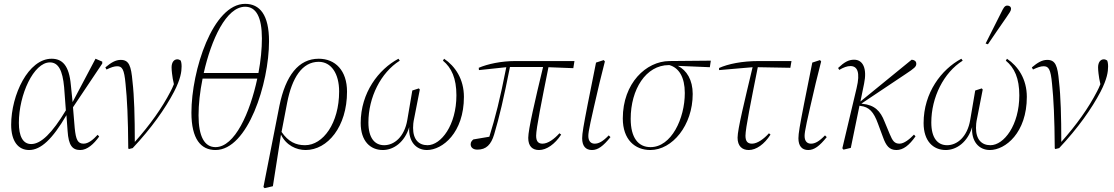

<svg xmlns="http://www.w3.org/2000/svg" viewBox="-20 -767 5784 997"><path d="M78 -129C78 -276 155 -443 239 -443C283 -443 305 -402 313 -314L322 -194C251 -76 193 -19 142 -19C98 -19 78 -61 78 -129ZM131 12C192 12 252 -44 325 -169L331 -87C336 -11 356 12 397 12C433 12 467 -19 495 -58L487 -67C464 -42 439 -21 414 -21C384 -21 374 -41 368 -102L359 -210L511 -437V-447L476 -462L357 -237L348 -325C339 -428 303 -462 248 -462C127 -462 38 -274 38 -119C38 -33 75 12 131 12Z M646 3 649 7 669 2C766 -101 838 -203 884 -291C918 -357 923 -395 923 -422C923 -436 921 -447 918 -453C914 -456 907 -459 901 -459C883 -459 871 -443 871 -417C871 -399 875 -371 877 -359L883 -330C877 -315 872 -304 865 -291C821 -206 760 -120 680 -30C680 -160 677 -268 668 -344C661 -425 650 -456 607 -456C580 -456 557 -442 527 -417L533 -406C556 -417 573 -423 588 -423C614 -423 625 -409 632 -331C640 -254 645 -155 646 3Z M1099 12C1267 12 1377 -335 1377 -553C1377 -690 1329 -747 1253 -747C1085 -747 974 -401 974 -182C974 -45 1023 12 1099 12ZM1253 -732C1310 -732 1340 -678 1340 -567C1340 -514 1334 -452 1322 -388H1038C1077 -562 1155 -732 1253 -732ZM1099 -3C1042 -3 1011 -58 1011 -168C1011 -224 1018 -291 1032 -359H1316C1278 -181 1199 -3 1099 -3Z M1471 -233C1496 -363 1549 -446 1635 -446C1700 -446 1741 -385 1741 -292C1741 -128 1658 -13 1564 -13C1516 -13 1477 -31 1442 -82ZM1354 210 1397 200 1439 -68C1466 -12 1519 12 1567 12C1681 12 1782 -109 1782 -291C1782 -401 1721 -462 1635 -462C1530 -462 1463 -374 1431 -218L1348 204Z M1968 12C2025 12 2082 -30 2105 -107C2100 -33 2140 12 2197 12C2278 12 2389 -78 2389 -264C2389 -356 2344 -423 2286 -462L2280 -452C2325 -415 2350 -360 2350 -272C2350 -117 2270 -13 2200 -13C2154 -13 2125 -43 2125 -103C2125 -116 2126 -132 2131 -154L2160 -302L2155 -308L2121 -297L2095 -144C2080 -56 2027 -13 1975 -13C1926 -13 1893 -50 1893 -131C1893 -261 1957 -390 2056 -452L2049 -462C1946 -407 1853 -286 1853 -128C1853 -34 1903 12 1968 12Z M2467 -403 2609 -418C2576 -250 2552 -157 2521 -57C2493 -52 2466 -48 2438 -43C2431 -37 2424 -30 2424 -18C2424 -1 2437 10 2459 10C2505 10 2530 -16 2546 -69C2573 -160 2595 -253 2628 -419H2800C2758 -245 2723 -94 2723 -51C2723 -7 2745 12 2779 12C2818 12 2861 -18 2894 -68L2885 -75C2859 -46 2826 -21 2797 -21C2776 -21 2764 -32 2764 -62C2764 -100 2793 -243 2828 -418L2957 -413L2963 -450H2656C2583 -450 2513 -435 2466 -415Z M3054 12C3085 12 3112 -8 3150 -55L3141 -64C3110 -32 3089 -21 3068 -21C3050 -21 3035 -32 3035 -61C3035 -85 3046 -134 3093 -336L3121 -448L3115 -455L3075 -442L3032 -227C3010 -114 3003 -74 3003 -49C3003 -9 3021 12 3054 12Z M3357 12C3471 12 3577 -116 3577 -279C3577 -352 3546 -402 3500 -425L3666 -418L3671 -452L3456 -450C3335 -449 3214 -335 3214 -152C3214 -42 3277 12 3357 12ZM3255 -150C3255 -303 3334 -429 3453 -429H3456C3505 -415 3536 -367 3536 -284C3536 -151 3466 -3 3358 -3C3294 -3 3255 -52 3255 -150Z M3714 -403 3888 -418C3847 -245 3810 -96 3810 -52C3810 -9 3833 12 3868 12C3907 12 3949 -18 3981 -68L3973 -75C3947 -46 3913 -21 3885 -21C3863 -21 3851 -32 3851 -62C3851 -100 3880 -242 3915 -418L4084 -415L4090 -450H3920C3833 -450 3761 -435 3714 -414Z M4177 12C4208 12 4235 -8 4273 -55L4264 -64C4233 -32 4212 -21 4191 -21C4173 -21 4158 -32 4158 -61C4158 -85 4169 -134 4216 -336L4244 -448L4238 -455L4198 -442L4155 -227C4133 -114 4126 -74 4126 -49C4126 -9 4144 12 4177 12Z M4354 3 4360 10 4398 1 4443 -218 4448 -217C4493 -212 4517 -186 4539 -125L4565 -55C4581 -10 4598 12 4635 12C4670 12 4701 -12 4734 -59L4726 -68C4704 -45 4675 -21 4651 -21C4625 -21 4615 -35 4600 -71L4573 -136C4552 -190 4522 -222 4458 -228L4453 -229L4682 -382C4729 -413 4738 -421 4738 -436C4738 -450 4727 -456 4714 -457L4448 -240L4467 -333C4483 -410 4462 -457 4415 -457C4386 -457 4364 -444 4332 -414L4338 -404C4360 -417 4379 -424 4396 -424C4432 -424 4448 -392 4428 -309C4403 -205 4379 -101 4354 3Z M4891 12C4948 12 5005 -30 5028 -107C5023 -33 5063 12 5120 12C5201 12 5312 -78 5312 -264C5312 -356 5267 -423 5209 -462L5203 -452C5248 -415 5273 -360 5273 -272C5273 -117 5193 -13 5123 -13C5077 -13 5048 -43 5048 -103C5048 -116 5049 -132 5054 -154L5083 -302L5078 -308L5044 -297L5018 -144C5003 -56 4950 -13 4898 -13C4849 -13 4816 -50 4816 -131C4816 -261 4880 -390 4979 -452L4972 -462C4869 -407 4776 -286 4776 -128C4776 -34 4826 12 4891 12ZM5098 -541 5110 -537C5141 -584 5174 -630 5206 -677C5223 -702 5230 -711 5230 -721C5230 -732 5222 -738 5210 -738C5196 -738 5189 -722 5179 -702C5152 -648 5125 -595 5098 -541Z M5457 3 5460 7 5480 2C5577 -101 5649 -203 5695 -291C5729 -357 5734 -395 5734 -422C5734 -436 5732 -447 5729 -453C5725 -456 5718 -459 5712 -459C5694 -459 5682 -443 5682 -417C5682 -399 5686 -371 5688 -359L5694 -330C5688 -315 5683 -304 5676 -291C5632 -206 5571 -120 5491 -30C5491 -160 5488 -268 5479 -344C5472 -425 5461 -456 5418 -456C5391 -456 5368 -442 5338 -417L5344 -406C5367 -417 5384 -423 5399 -423C5425 -423 5436 -409 5443 -331C5451 -254 5456 -155 5457 3Z"/></svg>

Font: Source Serif 4 Display Light
Style: Italic
Weight: 300
Italic angle: -12°
Designer: Frank Grießhammer
Foundry: Adobe Systems Incorporated
Version: Version 4.004;hotconv 1.0.117;makeotfexe 2.5.65602